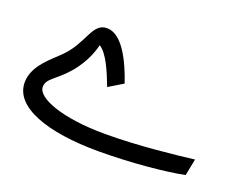

<svg xmlns="http://www.w3.org/2000/svg" viewBox="-83 -599 956 767"><g transform="rotate(20 395.0 -216.0)"><path d="M391 21C533 21 679 6 751 -9L765 -80C691 -71 535 -53 392 -53C209 -53 94 -98 94 -145C94 -181 133 -191 181 -246C233 -305 248 -366 251 -379C285 -358 312 -295 336 -232L397 -269C368 -354 321 -453 256 -453C194 -453 197 -371 129 -300C89 -259 20 -210 20 -137C20 -33 172 21 391 21Z"/></g></svg>

Font: Noto Sans Arabic ExtCond
Style: Regular
Weight: 400
Width: 2
Designer: Monotype Design Team, Nadine Chahine, Nizar Qandah and Khaled Hosny
Foundry: Monotype Imaging Inc.
Version: Version 2.012